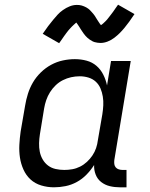

<svg xmlns="http://www.w3.org/2000/svg" viewBox="-20 -790 640 818"><path d="M210 8Q210 8 210 8Q210 8 210 8Q182 8 155.5 0Q129 -8 110 -25.5Q91 -43 80 -67.5Q69 -92 65 -118.5Q61 -145 62.5 -173.5Q64 -202 68 -230L87 -340Q91 -365 99 -390.5Q107 -416 120.5 -439Q134 -462 154 -481.5Q174 -501 198 -514Q222 -527 248 -532.5Q274 -538 299 -538Q325 -538 349 -531.5Q373 -525 391 -509.5Q409 -494 420 -472Q431 -450 436 -426L453 -530H537L467 -108Q466 -99 467 -91Q468 -83 473 -77Q478 -71 486 -68.5Q494 -66 502 -66H519V8H490Q468 8 447.5 3Q427 -2 411 -14.5Q395 -27 387.5 -46.5Q380 -66 381 -87Q367 -65 348.5 -46Q330 -27 307 -14.5Q284 -2 259 3Q234 8 210 8ZM254 -66Q271 -66 288 -69Q305 -72 321 -80Q337 -88 350.5 -100.5Q364 -113 374 -128Q384 -143 389.5 -159.5Q395 -176 397 -193L416 -303Q419 -322 420 -341Q421 -360 418 -378.5Q415 -397 408 -413.5Q401 -430 388 -442Q375 -454 357 -459.5Q339 -465 320 -465Q301 -465 283 -461Q265 -457 248 -448.5Q231 -440 217 -426.5Q203 -413 193 -397Q183 -381 177 -363.5Q171 -346 168 -328L150 -218Q147 -199 146.5 -180Q146 -161 149.5 -143.5Q153 -126 162 -110.5Q171 -95 185 -84.5Q199 -74 217 -70Q235 -66 254 -66ZM232 -606 162 -646Q174 -664 185 -678.5Q196 -693 206 -705Q216 -717 225.5 -727.5Q235 -738 248.5 -747.5Q262 -757 277 -763Q292 -769 307 -769Q313 -769 318 -768.5Q323 -768 328 -766.5Q333 -765 338 -763Q343 -761 347.5 -758.5Q352 -756 356 -753Q360 -750 363 -747Q366 -744 370 -739.5Q374 -735 377.5 -731Q381 -727 383.5 -723Q386 -719 388.5 -715Q391 -711 393.5 -707Q396 -703 399 -698.5Q402 -694 405 -689.5Q408 -685 410 -683Q414 -685 420 -690.5Q426 -696 429.5 -699.5Q433 -703 436.5 -707Q440 -711 444 -716.5Q448 -722 452.5 -727.5Q457 -733 462 -740Q467 -747 472 -754.5Q477 -762 483 -770L553 -730Q541 -712 530.5 -697.5Q520 -683 510 -671Q500 -659 490 -649Q480 -639 467 -629Q454 -619 438.5 -613Q423 -607 408 -607Q402 -607 395.5 -608Q389 -609 383.5 -610.5Q378 -612 372.5 -615Q367 -618 362 -621.5Q357 -625 353 -628.5Q349 -632 344.5 -637Q340 -642 336.5 -647Q333 -652 330 -656.5Q327 -661 324 -665.5Q321 -670 317.5 -676Q314 -682 310.5 -686.5Q307 -691 305 -694Q302 -691 295.5 -685.5Q289 -680 286 -676.5Q283 -673 279 -669Q275 -665 271 -660Q267 -655 262.5 -649Q258 -643 253 -636Q248 -629 243 -621.5Q238 -614 232 -606Z"/></svg>

Font: Iosevka Slab Extended
Style: Italic
Weight: 400
Width: 7
Italic angle: -9°
Monospace: yes
Designer: Belleve Invis
Foundry: Belleve Invis
Version: Version 11.1.0; ttfautohint (v1.8.3)